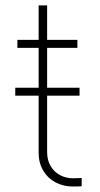

<svg xmlns="http://www.w3.org/2000/svg" viewBox="-20 -677 368 706"><path d="M36.1 -354.5H122.1V-501H43.9V-530.3H122.1V-657.2H153.3V-530.3H264.6V-501H153.3V-354.5H272.5V-325.2H153.3V-118.2Q153.3 -87.9 166.3 -66.2Q179.2 -44.4 200.9 -33Q222.7 -21.5 248 -21.5L280.3 -22.5V7.8Q273.4 8.8 247.1 8.8Q213.4 8.8 184.8 -6.1Q156.2 -21 139.2 -49.3Q122.1 -77.6 122.1 -115.2V-325.2H36.1Z"/></svg>

Font: Pretendard GOV Thin
Style: Regular
Weight: 100
Designer: Base glyphs from Inter by Rasmus Andersson; Hangeul glyphs from Noto Sans CJK(Source Han Sans) by Jang Soo-young and Kan
Foundry: Kil Hyung-jin
Version: Version 1.309